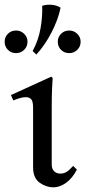

<svg xmlns="http://www.w3.org/2000/svg" viewBox="-32 -789 366 824"><path d="M282 -77 298 -61Q278 -23 251 -4Q224 15 197 15Q166 15 138 -5Q110 -25 110 -71V-327Q110 -355 101.5 -363.5Q93 -372 79 -372Q66 -372 51.5 -367.5Q37 -363 25 -358L15 -381L188 -460L194 -454Q193 -446 191.5 -411Q190 -376 190 -328V-82Q190 -65 200 -54.5Q210 -44 227 -44Q241 -44 252.5 -50.5Q264 -57 282 -77ZM149 -764Q166 -770 188.5 -768.5Q211 -767 228 -756Q218 -706 189.5 -650.5Q161 -595 124 -555L108 -570Q133 -616 142 -667.5Q151 -719 149 -764ZM37 -561Q16 -561 2 -575Q-12 -589 -12 -610Q-12 -630 2 -644Q16 -658 37 -658Q57 -658 71.5 -644Q86 -630 86 -610Q86 -589 71.5 -575Q57 -561 37 -561ZM265 -561Q244 -561 230 -575Q216 -589 216 -610Q216 -630 230 -644Q244 -658 265 -658Q285 -658 299.5 -644Q314 -630 314 -610Q314 -589 299.5 -575Q285 -561 265 -561Z"/></svg>

Font: Bona Nova
Style: Regular
Weight: 400
Designer: Mateusz Machalski
Foundry: Capitalics
Version: Version 4.001; ttfautohint (v1.8.3)